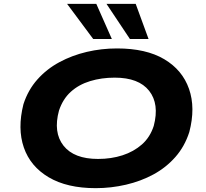

<svg xmlns="http://www.w3.org/2000/svg" viewBox="-20 -968 1074 999"><path d="M478 11Q329 11 233.5 -45.5Q138 -102 104 -200.5Q70 -299 102 -426Q126 -500 174.5 -554.5Q223 -609 289 -644.5Q355 -680 431.5 -698Q508 -716 589 -716Q740 -716 834.5 -660Q929 -604 963.5 -505.5Q998 -407 965 -281Q941 -206 892.5 -151Q844 -96 778.5 -60.5Q713 -25 635.5 -7Q558 11 478 11ZM490 -141Q559 -141 617.5 -160Q676 -179 718.5 -216.5Q761 -254 780 -313Q810 -427 756 -495.5Q702 -564 577 -564Q508 -564 449 -546Q390 -528 348.5 -490.5Q307 -453 287 -393Q256 -279 310.5 -210Q365 -141 490 -141ZM656 -765 534 -948H686L753 -765ZM465 -765 329 -948H481L562 -765Z"/></svg>

Font: Nunito Sans 7pt Expanded ExtraBold
Style: Italic
Weight: 800
Width: 7
Italic angle: -9°
Designer: Vernon Adams
Foundry: Vernon Adams
Version: Version 3.101;gftools[0.9.27]